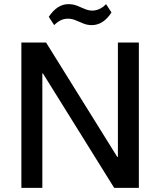

<svg xmlns="http://www.w3.org/2000/svg" viewBox="-20 -905 772 925"><path d="M649 -700V0H530L187 -551H184V0H83V-700H202L545 -149H548V-700ZM215 -824Q235 -854 258.5 -869.5Q282 -885 309 -885Q332 -885 351 -877.5Q370 -870 388 -862Q406 -854 425 -854Q442 -854 458.5 -861.5Q475 -869 491 -885L517 -845Q498 -815 474 -799.5Q450 -784 422 -784Q400 -784 381 -792Q362 -800 344 -807.5Q326 -815 307 -815Q289 -815 273 -807.5Q257 -800 241 -784Z"/></svg>

Font: Pathway Extreme 28pt Medium
Style: Regular
Weight: 500
Designer: Eduardo Rodriguez Tunni
Foundry: Eduardo Rodriguez Tunni
Version: Version 1.001;gftools[0.9.26]